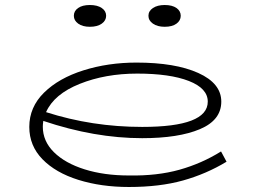

<svg xmlns="http://www.w3.org/2000/svg" viewBox="-20 -734 1026 767"><path d="M885 -88Q804 -39 711 -13Q618 13 495 13Q384 13 293 -15.5Q202 -44 149.5 -98Q97 -152 97 -227Q97 -306 156 -364Q215 -422 313.5 -453Q412 -484 525 -484Q680 -484 772 -442.5Q864 -401 864 -328Q864 -254 778.5 -218Q693 -182 548 -182Q358 -182 153 -251Q151 -237 151 -228Q151 -170 195.5 -126Q240 -82 318 -57.5Q396 -33 495 -33Q608 -31 697 -56Q786 -81 863 -129ZM164 -286Q348 -227 548 -227Q810 -227 810 -328Q810 -381 734.5 -410.5Q659 -440 528 -440Q401 -440 298.5 -399Q196 -358 164 -286ZM275 -671Q275 -690 292 -702Q309 -714 339 -714Q369 -714 386.5 -702Q404 -690 404 -671Q404 -652 386.5 -639.5Q369 -627 339 -627Q310 -627 292.5 -639.5Q275 -652 275 -671ZM573 -671Q573 -690 591 -702Q609 -714 638 -714Q668 -714 685 -702Q702 -690 702 -671Q702 -652 685 -639.5Q668 -627 638 -627Q609 -627 591 -639.5Q573 -652 573 -671Z"/></svg>

Font: BioRhyme Expanded Light
Style: Regular
Weight: 300
Width: 7
Designer: Aoife Mooney
Foundry: Aoife Mooney Type
Version: Version 1.000